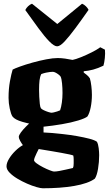

<svg xmlns="http://www.w3.org/2000/svg" viewBox="-20 -812 585 1032"><path d="M210 200Q199 200 176 193.5Q153 187 125.5 175Q98 163 73 148Q48 133 31.5 116Q15 99 15 82Q15 64 28.5 41.5Q42 19 62.5 -1Q83 -21 103 -32Q96 -41 88.5 -54.5Q81 -68 81 -76Q81 -85 92.5 -100.5Q104 -116 119.5 -131.5Q135 -147 146 -156L214 -140V-100Q226 -100 255 -97.5Q284 -95 320.5 -91Q357 -87 394 -80.5Q431 -74 460 -66.5Q489 -59 501 -50Q508 -37 510.5 -15.5Q513 6 513 22Q513 59 507 95Q501 131 490 148Q473 161 444.5 171Q416 181 378.5 187.5Q341 194 298 197Q255 200 210 200ZM270 110Q282 110 298.5 107Q315 104 334.5 99.5Q354 95 372 91Q374 86 375 81.5Q376 77 376 66Q376 58 376 45.5Q376 33 374 24Q371 22 353 18Q335 14 309.5 9.5Q284 5 258 0.5Q232 -4 212.5 -7Q193 -10 188 -11Q183 -1 177 11Q171 23 167 33.5Q163 44 163 49Q163 56 177.5 66.5Q192 77 211.5 87Q231 97 248 103.5Q265 110 270 110ZM214 -131Q178 -139 149.5 -145Q121 -151 100.5 -157Q80 -163 67 -170Q54 -177 47 -186Q39 -198 32.5 -228Q26 -258 26 -286Q26 -335 33.5 -375.5Q41 -416 48 -438Q59 -444 88 -454.5Q117 -465 154.5 -475.5Q192 -486 228.5 -493Q265 -500 290 -500Q309 -500 330 -497Q351 -494 370 -490Q386 -493 415 -504.5Q444 -516 473.5 -531Q503 -546 519 -558L544 -545Q546 -525 543.5 -500.5Q541 -476 536 -459Q507 -445 481 -438Q455 -431 430 -429V-422Q435 -418 445 -410.5Q455 -403 463 -391Q468 -375 471 -349.5Q474 -324 474 -302Q474 -267 467.5 -235Q461 -203 450 -186Q438 -176 400.5 -164.5Q363 -153 313 -144.5Q263 -136 214 -131ZM258 -206Q261 -206 269.5 -208Q278 -210 287.5 -213Q297 -216 303 -219Q309 -236 312.5 -261Q316 -286 316 -312Q316 -339 313.5 -364Q311 -389 306 -400Q302 -406 294 -412Q286 -418 278 -422Q270 -426 264 -426Q258 -426 248.5 -425Q239 -424 227.5 -421.5Q216 -419 202 -414Q195 -401 192.5 -380.5Q190 -360 190 -329Q190 -313 191 -292Q192 -271 194 -253.5Q196 -236 200 -230Q204 -225 215.5 -219.5Q227 -214 239.5 -210Q252 -206 258 -206ZM287 -563Q271 -563 245 -589.5Q219 -616 186.5 -660.5Q154 -705 116 -758Q121 -769 131 -778.5Q141 -788 152 -792L288 -683L421 -792Q432 -788 442 -778Q452 -768 456 -759Q419 -706 386 -661.5Q353 -617 328 -590Q303 -563 287 -563Z"/></svg>

Font: Texturina 12pt Black
Style: Regular
Weight: 900
Designer: Guillermo Torres Carreño
Foundry: Omnibus-Type
Version: Version 1.002